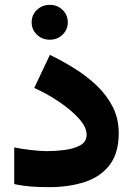

<svg xmlns="http://www.w3.org/2000/svg" viewBox="-20 -772 548 791"><path d="M110.4 -680.2Q110.4 -710.4 132.1 -731.2Q153.8 -752 185.1 -752Q216.3 -752 237.8 -731.2Q259.3 -710.4 259.3 -680.2Q259.3 -649.9 237.8 -629.2Q216.3 -608.4 185.1 -608.4Q153.8 -608.4 132.1 -629.2Q110.4 -649.9 110.4 -680.2ZM173.8 -149.4Q209.5 -149.4 247.3 -154.3Q285.2 -159.2 311 -173.6Q336.9 -188 336.9 -217.3Q336.9 -248 305.4 -283.2Q273.9 -318.4 224.6 -351.8Q175.3 -385.3 121.1 -409.7L185.5 -545.9Q235.4 -522 285.4 -491Q335.4 -460 377.2 -420.7Q418.9 -381.3 444.1 -332.5Q469.2 -283.7 469.2 -223.6Q469.2 -142.1 432.4 -93.3Q395.5 -44.4 330.6 -22.7Q265.6 -1 181.2 -1Q140.6 -1 106.2 -3.7Q71.8 -6.3 38.6 -13.7V-164.6Q70.3 -158.2 108.4 -153.8Q146.5 -149.4 173.8 -149.4Z"/></svg>

Font: Vazirmatn RD UI FD Black
Style: Regular
Weight: 900
Designer: Saber Rastikerdar
Foundry: Saber Rastikerdar
Version: Version 33.003